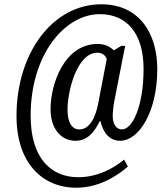

<svg xmlns="http://www.w3.org/2000/svg" viewBox="-20 -734 777 896"><path d="M336 142C436 142 520 93 577 43L559 11C508 53 434 93 345 93C222 93 123 9 123 -194C123 -482 284 -668 446 -668C573 -668 650 -576 650 -413C650 -238 598 -130 549 -130C526 -130 506 -151 506 -192C506 -213 510 -245 514 -265L564 -520H546L511 -499C495 -515 471 -529 436 -529C281 -529 216 -344 216 -225C216 -127 270 -77 332 -77C387 -77 420 -116 445 -168H449C462 -112 493 -77 541 -77C628 -77 714 -212 714 -411C714 -582 627 -714 453 -714C225 -714 57 -486 57 -193C57 25 176 142 336 142ZM350 -130C317 -130 295 -160 295 -223C295 -306 338 -488 435 -488C454 -488 473 -477 478 -458L439 -255C428 -194 402 -130 350 -130Z"/></svg>

Font: Noto Serif ExtraCondensed
Style: Italic
Weight: 400
Width: 2
Italic angle: -12°
Designer: Monotype Design Team
Foundry: Monotype Imaging Inc.
Version: Version 2.014